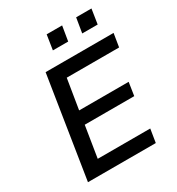

<svg xmlns="http://www.w3.org/2000/svg" viewBox="-208 -1031 1073 1162"><g transform="rotate(-30 328.0 -450.0)"><path d="M64 0 175 -705H650L635 -612H269L235 -403H581L567 -311H221L186 -93H553L538 0ZM484 -797 501 -900H608L592 -797ZM279 -797 295 -900H403L386 -797Z"/></g></svg>

Font: Nunito Sans 7pt SemiBold
Style: Italic
Weight: 600
Italic angle: -9°
Designer: Vernon Adams
Foundry: Vernon Adams
Version: Version 3.101;gftools[0.9.27]